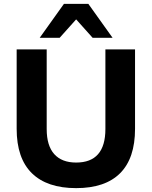

<svg xmlns="http://www.w3.org/2000/svg" viewBox="-20 -960 783 991"><path d="M373 11Q223 11 144.5 -66Q66 -143 66 -295V-705H221V-294Q221 -208 260 -164.5Q299 -121 373 -121Q524 -121 524 -294V-705H677V-295Q677 -143 600 -66Q523 11 373 11ZM185 -765 310 -940H436L561 -765H458L373 -860L288 -765Z"/></svg>

Font: Nunito Sans ExtraBold
Style: Regular
Weight: 800
Designer: Vernon Adams
Foundry: Vernon Adams
Version: Version 3.101; ttfautohint (v1.8.4.7-5d5b);gftools[0.9.27]